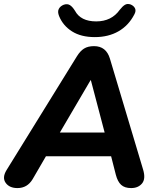

<svg xmlns="http://www.w3.org/2000/svg" viewBox="-30 -949 803 978"><path d="M59 9Q18 9 -1 -17.5Q-20 -44 3 -82L361 -661Q378 -689 398 -701.5Q418 -714 449 -714Q511 -714 530 -650L699 -85Q713 -38 693.5 -14.5Q674 9 638 9Q605 9 587 -7.5Q569 -24 560 -59L536 -153H204L136 -36Q109 9 59 9ZM431 -540 275 -274H503L433 -540ZM453 -760Q383 -760 337 -789Q291 -818 271 -867Q262 -889 269.5 -903.5Q277 -918 295 -925Q313 -931 326 -923Q339 -915 352 -894Q381 -840 460 -840Q538 -840 580 -899Q594 -917 606.5 -924.5Q619 -932 636 -926Q652 -919 658 -906Q664 -893 654 -875Q625 -819 573.5 -789.5Q522 -760 453 -760Z"/></svg>

Font: Nunito ExtraBold
Style: Italic
Weight: 800
Italic angle: -9°
Designer: Vernon Adams
Foundry: Vernon Adams
Version: Version 3.601; ttfautohint (v1.8.2.53-6de2)